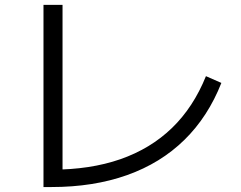

<svg xmlns="http://www.w3.org/2000/svg" viewBox="-20 -752 978 778"><path d="M156.2 -732.4V5.9H188.5C302.4 5.9 404.6 -10.3 495.1 -42.5C585.6 -74.7 662.9 -122.2 727.1 -185.1C791.2 -247.9 841.1 -324.9 877 -416L814.5 -443.4C780.6 -359.4 734.7 -289.4 676.8 -233.4C618.8 -177.4 549.2 -135.3 467.8 -106.9C386.4 -78.6 293.6 -64.5 189.5 -64.5L233.4 -12.7V-732.4Z"/></svg>

Font: Pretendard Variable
Style: Regular
Weight: 400
Designer: Base glyphs from Inter by Rasmus Andersson; Hangeul glyphs from Noto Sans CJK(Source Han Sans) by Jang Soo-young and Kan
Foundry: Kil Hyung-jin
Version: Version 1.309;Glyphs 3.2 (3225)